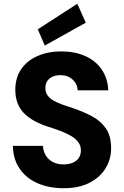

<svg xmlns="http://www.w3.org/2000/svg" viewBox="-20 -984 658 1016"><path d="M317 12Q241 12 181 -13.5Q121 -39 85.5 -89Q50 -139 48 -212H207Q209 -183 222.5 -161Q236 -139 260 -126.5Q284 -114 316 -114Q343 -114 364 -122.5Q385 -131 396.5 -147.5Q408 -164 408 -189Q408 -212 395 -230.5Q382 -249 359 -263Q336 -277 305.5 -289Q275 -301 239 -312Q152 -339 106.5 -385.5Q61 -432 61 -509Q61 -573 92.5 -618.5Q124 -664 179.5 -688Q235 -712 304 -712Q376 -712 431 -687.5Q486 -663 518 -616.5Q550 -570 553 -506H391Q390 -528 378.5 -546Q367 -564 347.5 -575Q328 -586 303 -586Q280 -587 261 -579.5Q242 -572 231 -556.5Q220 -541 220 -518Q220 -496 231.5 -479.5Q243 -463 263.5 -451.5Q284 -440 311.5 -430Q339 -420 371 -410Q424 -392 469 -367.5Q514 -343 541 -303.5Q568 -264 568 -199Q568 -142 539 -94Q510 -46 454 -17Q398 12 317 12ZM217 -743 180 -829 389 -964 434 -864Z"/></svg>

Font: DM Sans 11pt Black
Style: Regular
Weight: 900
Version: Version 4.004;gftools[0.9.30]